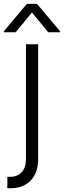

<svg xmlns="http://www.w3.org/2000/svg" viewBox="-51 -776 333 1000"><path d="M84.2 -545.5H147.7V52.9Q147.7 123.2 109.2 163.9Q70.7 204.5 1.8 204.5Q-7.5 204.5 -13.1 204.2L-12.4 144.9H1.1Q40.1 144.9 62.1 120.7Q84.2 96.6 84.2 52.9ZM30.5 -608H-31.2V-612.9L88.8 -755.7H142L262.1 -612.9V-608H200.3L115.4 -710.9Z"/></svg>

Font: Inter Light BETA
Style: Regular
Weight: 300
Designer: Rasmus Andersson
Foundry: rsms
Version: Version 3.011;git-f93a4a705